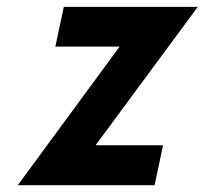

<svg xmlns="http://www.w3.org/2000/svg" viewBox="-20 -544 601 564"><path d="M260.7 -117.2H459L434.1 0H32.2L331.5 -407.2H142.6L167.5 -523.9H561Z"/></svg>

Font: Tuffy
Style: BoldItalic
Weight: 700
Italic angle: -12°
Designer: Thatcher Ulrich, Karoly Barta, Michael Everson
Version: Version 001.271